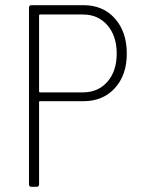

<svg xmlns="http://www.w3.org/2000/svg" viewBox="-20 -722 550 742"><path d="M470 -515Q470 -432 424 -381.5Q378 -331 303 -331H135Q131 -331 131 -327V-10Q131 0 121 0H102Q92 0 92 -10V-692Q92 -702 102 -702H303Q378 -702 424 -650.5Q470 -599 470 -515ZM431 -515Q431 -583 395 -624.5Q359 -666 300 -666H135Q131 -666 131 -662V-369Q131 -365 135 -365H300Q359 -365 395 -406Q431 -447 431 -515Z"/></svg>

Font: Barlow Semi Condensed ExLight
Style: Regular
Weight: 275
Width: 4
Designer: Jeremy Tribby
Foundry: Tribby Type
Version: Version 1.408